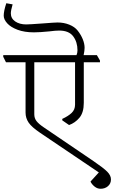

<svg xmlns="http://www.w3.org/2000/svg" viewBox="-49 -975 706 1187"><path d="M29 -948Q18 -910 18 -893Q18 -861 45 -842.5Q72 -824 113 -824Q132 -824 214 -830Q290 -836 307 -836Q346 -836 379.5 -822.5Q413 -809 431 -786Q451 -761 462.5 -733Q474 -705 474 -679Q474 -662 468 -634H550L569 -601V-590H469V-339Q469 -279 442 -247Q415 -215 378 -202L336 -231V-240Q373 -257 394 -277Q415 -297 415 -328V-590H163V-268Q163 -244 177 -226Q191 -208 224 -186L529 21Q592 64 614.5 87Q637 110 637 134Q637 160 618.5 176Q600 192 573 192Q553 192 536.5 179Q520 166 511 149V147L562 91L199 -154Q147 -189 128 -217Q109 -245 109 -279V-590H-12L-29 -624V-634H424Q430 -648 430 -664Q430 -715 403.5 -750.5Q377 -786 317 -786Q294 -786 256 -781Q196 -775 161 -775Q102 -775 59.5 -791Q17 -807 -4.5 -831Q-26 -855 -26 -878Q-26 -907 -10 -955Z"/></svg>

Font: Martel UltraLight
Style: Regular
Weight: 250
Designer: Dan Reynolds
Foundry: Dan Reynolds
Version: Version 1.001; ttfautohint (v1.1) -l 5 -r 5 -G 72 -x 0 -D la